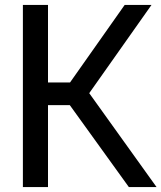

<svg xmlns="http://www.w3.org/2000/svg" viewBox="-20 -760 656 780"><path d="M73 0V-740H175V-425H264.5L486.5 -740H595.5L342.5 -381.5L616 0H503.5L263.5 -333H175V0Z"/></svg>

Font: Encode Sans SmCnd Md
Style: Regular
Weight: 500
Width: 4
Designer: Multiple Designers
Foundry: Impallari Type
Version: Version 3.002; ttfautohint (v1.8.3) -l 8 -r 50 -G 200 -x 14 